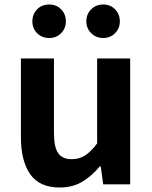

<svg xmlns="http://www.w3.org/2000/svg" viewBox="-20 -820 677 854"><path d="M246 14Q155 14 114 -45.5Q73 -105 73 -210V-560H220V-229Q220 -165 239 -138.5Q258 -112 298 -112Q333 -112 358.5 -128.5Q384 -145 412 -182V-560H559V0H439L428 -80H424Q388 -37 345.5 -11.5Q303 14 246 14ZM199 -651Q166 -651 145 -672.5Q124 -694 124 -725Q124 -757 145 -778.5Q166 -800 199 -800Q231 -800 252 -778.5Q273 -757 273 -725Q273 -694 252 -672.5Q231 -651 199 -651ZM439 -651Q407 -651 385.5 -672.5Q364 -694 364 -725Q364 -757 385.5 -778.5Q407 -800 439 -800Q471 -800 492 -778.5Q513 -757 513 -725Q513 -694 492 -672.5Q471 -651 439 -651Z"/></svg>

Font: Chiron Sans HK TT
Style: Bold
Weight: 700
Designer: Ryoko NISHIZUKA 西塚涼子 (kana, bopomofo & ideographs); Paul D. Hunt (Latin, Greek & Cyrillic); Sandoll Communications 산돌커뮤니
Foundry: Adobe
Version: Version 2.022;hotconv 1.0.109;makeotfexe 2.5.65596